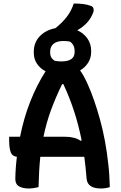

<svg xmlns="http://www.w3.org/2000/svg" viewBox="-20 -1061 690 1091"><path d="M199 2Q169 10 142 10Q110 10 88.5 -2Q67 -14 67 -44Q68 -108 76 -170Q49 -173 40.5 -197Q32 -221 32 -264V-284H94Q115 -390 152 -484Q189 -578 239 -656Q208 -672 190 -699Q172 -726 172 -761V-767Q172 -819 205.5 -854.5Q239 -890 295 -901Q334 -932 360 -966Q386 -1000 399 -1041Q431 -1041 453.5 -1038Q476 -1035 495 -1028Q508 -1024 511 -1013Q514 -1002 509 -988Q496 -955 473.5 -931Q451 -907 419 -889Q455 -873 476.5 -842.5Q498 -812 498 -772V-766Q498 -732 481 -705Q464 -678 435 -661Q456 -633 479 -581Q516 -499 548.5 -381Q581 -263 595 -131Q599 -99 601 -65Q603 -31 604 2Q593 6 580 8Q567 10 553 10Q477 10 472 -46Q467 -111 459 -170H209Q201 -92 199 2ZM340 -828Q303 -828 284 -812Q265 -796 265 -767V-761Q265 -732 290 -716Q307 -712 329 -712Q404 -712 404 -765V-771Q404 -807 377 -825Q359 -828 340 -828ZM349 -284Q406 -284 438 -261L444 -263Q426 -353 400.5 -430.5Q375 -508 340 -583H333Q297 -509 270.5 -437.5Q244 -366 227 -284Z"/></svg>

Font: Recursive Sn Csl St SmB
Style: Regular
Weight: 600
Version: Version 1.079;hotconv 1.0.112;makeotfexe 2.5.65598; ttfautoh